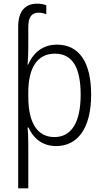

<svg xmlns="http://www.w3.org/2000/svg" viewBox="-20 -785 570 1045"><path d="M79 -640V240H134V4C134 -27 133 -63 130 -91H135C159 -38 205 10 286 10C402 10 476 -86 476 -270C476 -449 409 -542 290 -542C206 -542 158 -491 133 -433H130C133 -465 134 -494 134 -528V-638C134 -694 154 -716 190 -716C206 -716 221 -712 232 -707V-756C222 -761 203 -765 182 -765C117 -765 79 -724 79 -640ZM276 -39C183 -39 134 -117 134 -258V-282C134 -413 181 -493 279 -493C373 -493 419 -419 419 -270C419 -114 366 -39 276 -39Z"/></svg>

Font: Noto Sans Mono Condensed Light
Style: Regular
Weight: 300
Width: 3
Designer: Monotype Design Team
Foundry: Monotype Imaging Inc.
Version: Version 2.014